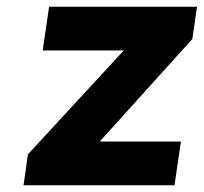

<svg xmlns="http://www.w3.org/2000/svg" viewBox="-20 -551 606 571"><path d="M50 0 63 -92 397 -454 389 -401H107L126 -531H566L552 -435L235 -84L238 -130H518L499 0Z"/></svg>

Font: Lexend
Style: Bold Italic
Weight: 700
Italic angle: -8.13011°
Designer: Bonnie Shaver-Troup, Thomas Jockin
Foundry: Lexend
Version: Version 1.007